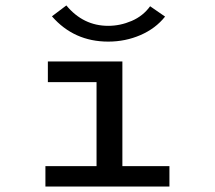

<svg xmlns="http://www.w3.org/2000/svg" viewBox="-20 -686 790 706"><path d="M147 0V-75H335V-384H156V-460H430V-75H603V0ZM532 -663 587 -625Q552 -581 496.5 -557Q441 -533 378 -533Q252 -533 171 -626L224 -666Q286 -591 378 -591Q422 -591 464 -609Q506 -627 532 -663Z"/></svg>

Font: Inconsolata ExtraExpanded Medium
Style: Regular
Weight: 500
Width: 8
Monospace: yes
Designer: Raph Levien, Cyreal, Brenton Simpson
Foundry: Raph Levien, Cyreal, Google
Version: Version 3.001; ttfautohint (v1.8.2.53-6de2)